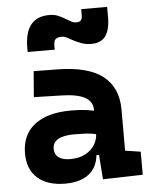

<svg xmlns="http://www.w3.org/2000/svg" viewBox="-55 -836 697 890"><g transform="rotate(-5 293.0 -390.5)"><path d="M388.2 4.9 377 -148.4 375 -215.8V-316.9Q375 -358.4 339.6 -377.7Q304.2 -397 234.4 -398.9L102.1 -402.3L111.8 -522.5L224.6 -521Q365.2 -519 433.6 -465.6Q502 -412.1 502 -309.6V-118.2L573.7 -107.4V0ZM212.9 9.8Q130.4 9.8 84.5 -30.8Q38.6 -71.3 38.6 -146Q38.6 -232.9 98.6 -279.3Q158.7 -325.7 269 -325.7Q311.5 -325.7 342.5 -321.3Q373.5 -316.9 405.3 -307.6L383.8 -204.6Q352.5 -211.9 327.6 -213.1Q302.7 -214.4 275.4 -214.4Q172.9 -214.4 172.9 -155.8Q172.9 -129.4 191.4 -115.5Q210 -101.6 245.6 -101.6Q288.6 -101.6 317.4 -117.7Q346.2 -133.8 360.6 -158.7Q375 -183.6 375 -210V-242.2L393.6 -109.4H352.1L369.1 -125Q367.7 -80.1 348.6 -50Q329.6 -20 295.2 -5.1Q260.7 9.8 212.9 9.8ZM91.8 -613.3V-632.8Q91.8 -775.4 206.5 -775.4Q229 -775.4 245.4 -768.8Q261.7 -762.2 283.2 -749.5Q297.9 -741.2 307.1 -735.8Q316.4 -730.5 330.1 -730.5Q356.4 -730.5 356.4 -759.8V-789.6H477.1V-742.2Q477.1 -683.6 456.1 -654.3Q435.1 -625 389.2 -625Q364.3 -625 344.2 -632.3Q324.2 -639.6 305.7 -649.4Q290 -658.2 278.8 -664.1Q267.6 -669.9 253.9 -669.9Q235.8 -669.9 226.8 -662.1Q217.8 -654.3 217.8 -633.8V-613.3Z"/></g></svg>

Font: Cascadia Mono
Style: Regular
Weight: 400
Monospace: yes
Designer: Aaron Bell
Foundry: Saja Typeworks
Version: Version 2102.003